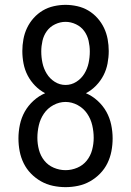

<svg xmlns="http://www.w3.org/2000/svg" viewBox="-20 -763 540 791"><path d="M250 8Q224 8 198 2.5Q172 -3 149 -16Q126 -29 107.5 -48Q89 -67 77.5 -90.5Q66 -114 61 -140Q56 -166 56 -193Q56 -221 62 -249.5Q68 -278 82 -303Q96 -328 118 -348Q140 -368 166 -379Q143 -391 124.5 -410Q106 -429 94 -452Q82 -475 77 -501Q72 -527 72 -553Q72 -577 76.5 -601.5Q81 -626 91.5 -648Q102 -670 118.5 -688.5Q135 -707 156 -719.5Q177 -732 201.5 -737.5Q226 -743 250 -743Q274 -743 298.5 -737.5Q323 -732 344 -719.5Q365 -707 381.5 -688.5Q398 -670 408.5 -648Q419 -626 423.5 -601.5Q428 -577 428 -553Q428 -527 423 -501Q418 -475 406 -452Q394 -429 375.5 -410Q357 -391 334 -379Q360 -368 382 -348Q404 -328 418 -303Q432 -278 438 -249.5Q444 -221 444 -193Q444 -166 439 -140Q434 -114 422.5 -90.5Q411 -67 392.5 -48Q374 -29 351 -16Q328 -3 302 2.5Q276 8 250 8ZM250 -413Q274 -413 294.5 -426Q315 -439 327.5 -459.5Q340 -480 345 -503.5Q350 -527 350 -551Q350 -573 345 -595Q340 -617 327 -635Q314 -653 293 -663Q272 -673 250 -673Q228 -673 207 -663Q186 -653 173 -635Q160 -617 155 -595Q150 -573 150 -551Q150 -527 155 -503.5Q160 -480 172.5 -459.5Q185 -439 205.5 -426Q226 -413 250 -413ZM250 -62Q275 -62 298.5 -72Q322 -82 337.5 -101.5Q353 -121 359.5 -145.5Q366 -170 366 -195Q366 -221 360 -247Q354 -273 339 -295Q324 -317 300 -330Q276 -343 250 -343Q224 -343 200 -330Q176 -317 161 -295Q146 -273 140 -247Q134 -221 134 -195Q134 -170 140.5 -145.5Q147 -121 162.5 -101.5Q178 -82 201.5 -72Q225 -62 250 -62Z"/></svg>

Font: Iosevka SS18
Style: Regular
Weight: 400
Monospace: yes
Designer: Belleve Invis
Foundry: Belleve Invis
Version: Version 25.1.1; ttfautohint (v1.8.4)